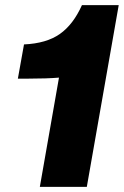

<svg xmlns="http://www.w3.org/2000/svg" viewBox="-20 -732 485 752"><path d="M320 0H136L211 -428Q163 -424 92 -424H50L74 -558Q162 -562 214.5 -599Q267 -636 301 -712H445Z"/></svg>

Font: Creato Display Black
Style: Italic
Weight: 900
Italic angle: -10°
Version: Version 1.000